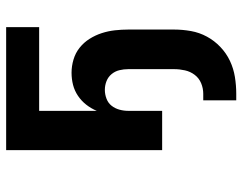

<svg xmlns="http://www.w3.org/2000/svg" viewBox="-104 -456 807 640"><g transform="rotate(-90 300.0 -136.5)"><path d="M285 247V137H307Q325 137 342 130Q359 123 370 108.5Q381 94 385 76Q389 58 389 40V-113Q389 -128 385.5 -142.5Q382 -157 372.5 -168.5Q363 -180 349 -185.5Q335 -191 320 -191Q305 -191 290.5 -185.5Q276 -180 267 -168.5Q258 -157 254 -142.5Q250 -128 250 -113V0H119V-520H529V-410H250V-218Q258 -237 270.5 -253Q283 -269 300 -280.5Q317 -292 336.5 -297Q356 -302 377 -302Q399 -302 421 -295.5Q443 -289 460.5 -275Q478 -261 490 -242Q502 -223 509 -201.5Q516 -180 518.5 -157.5Q521 -135 521 -113V40Q521 68 516 96Q511 124 497.5 149Q484 174 463 194Q442 214 416.5 226Q391 238 363 242.5Q335 247 307 247Z"/></g></svg>

Font: Iosevka Extrabold Extended
Style: Regular
Weight: 800
Width: 7
Monospace: yes
Designer: Belleve Invis
Foundry: Belleve Invis
Version: Version 32.5.0; ttfautohint (v1.8.4)